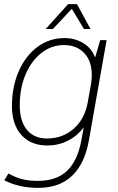

<svg xmlns="http://www.w3.org/2000/svg" viewBox="-20 -695 571 933"><path d="M498 -500 412 -13Q392 100 330.5 159Q269 218 165 218Q72 218 1 181L21 148Q57 168 89.5 176Q122 184 164 184Q255 184 306.5 134.5Q358 85 376 -17L387 -76Q354 -33 308.5 -10.5Q263 12 210 12Q130 12 84 -39Q38 -90 38 -180Q38 -273 71 -348.5Q104 -424 162 -467Q220 -510 294 -510Q344 -510 384.5 -485.5Q425 -461 441 -418H443L467 -500ZM426 -332Q426 -398 389.5 -437Q353 -476 290 -476Q230 -476 181 -437.5Q132 -399 104 -332.5Q76 -266 76 -184Q76 -107 110.5 -64.5Q145 -22 209 -22Q284 -22 338 -69.5Q392 -117 406 -196L422 -285Q426 -308 426 -332ZM311 -675H354L420 -554H388L329 -652L237 -554H202Z"/></svg>

Font: Sarabun Thin
Style: Italic
Weight: 250
Italic angle: -10°
Designer: Suppakit Chalermlarp | Katatrad Co.,Ltd.
Foundry: Cadson Demak Co.,Ltd.
Version: Version 1.000; ttfautohint (v1.6)